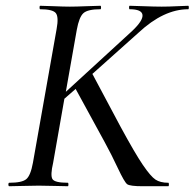

<svg xmlns="http://www.w3.org/2000/svg" viewBox="-20 -645 674 665"><path d="M632 -625Q634 -625 634 -619Q634 -613 632 -613Q547 -613 460 -532L300 -389L397 -207Q448 -113 475 -73.5Q502 -34 518.5 -23Q535 -12 563 -12Q565 -12 565 -6Q565 0 563 0H474Q430 0 420.5 -7Q411 -14 388 -63Q366 -110 343 -152L242 -337L203 -303L164 -81Q154 -38 161.5 -25Q169 -12 215 -12Q217 -12 217 -6Q217 0 215 0Q202 0 170 -1Q138 -2 114 -2Q94 -2 59 -1Q24 0 12 0Q9 0 9 -6Q9 -12 12 -12Q56 -12 71 -24.5Q86 -37 94 -81L176 -544Q184 -587 173 -600Q162 -613 119 -613Q117 -613 117 -619Q117 -625 119 -625Q132 -625 166.5 -623.5Q201 -622 222 -622Q243 -622 279 -623.5Q315 -625 328 -625Q330 -625 330 -619Q330 -613 328 -613Q284 -613 269 -599.5Q254 -586 246 -542L208 -327L438 -538Q476 -574 473.5 -593.5Q471 -613 429 -613Q427 -613 427 -619Q427 -625 429 -625Q440 -625 477.5 -623.5Q515 -622 540 -622Q565 -622 593.5 -623.5Q622 -625 632 -625Z"/></svg>

Font: Cormorant Infant Book
Style: Italic
Weight: 500
Italic angle: -10°
Designer: Christian Thalmann (Catharsis Fonts)
Version: Version 1.000;PS 002.000;hotconv 1.0.88;makeotf.lib2.5.64775